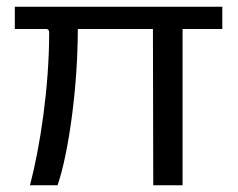

<svg xmlns="http://www.w3.org/2000/svg" viewBox="-20 -550 707 570"><path d="M640 -530H24V-464H117C123 -464 126 -460 126 -454C126 -290 99 -114 69 0H151C184 -97 211 -292 211 -464H434L435 0H522V-464H640Z"/></svg>

Font: Cheyenne Sans
Style: Regular
Weight: 400
Designer: The Public Sans project authors (U.S. Web Design System), Libre Franklin designed by Pablo Impallari and Rodrigo Fuenzal
Foundry: The Cheyenne Sans Project Authors
Version: Version 2.007